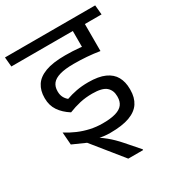

<svg xmlns="http://www.w3.org/2000/svg" viewBox="-210 -748 959 1047"><g transform="rotate(-30 269.0 -225.0)"><path d="M321.5 -572.5H546.5L541.5 -632.5H316ZM450.5 -593.5H375.5V-478.5L450.5 -478ZM556 -572.5 550.5 -632.5H-17.5L-12 -572.5ZM375 -590.5V-425L451 -405.5V-590.5ZM382.5 181.5V176.5L312.5 96.5Q295.5 77 279.2 61Q263 45 245.8 31Q228.5 17 207.5 2.5V-13.5L56 -42L138 -5.5L289 181.5ZM50 -121 56 -42 137 -17Q166 -7 200 2Q234 11 275 11Q350 11 396.5 -6Q443 -23 464.8 -56.2Q486.5 -89.5 486.5 -138V-144Q486.5 -188 468.5 -220.5Q450.5 -253 411.2 -270.8Q372 -288.5 307.5 -288.5Q266.5 -288.5 232.5 -282Q198.5 -275.5 168 -264.5Q153.5 -276.5 146 -292Q138.5 -307.5 138.5 -327.5V-330Q138.5 -358 153.2 -376.8Q168 -395.5 201.2 -405.2Q234.5 -415 289.5 -415Q330.5 -415 370.8 -412Q411 -409 451 -402.5V-461.5Q406 -470 363.2 -474.2Q320.5 -478.5 272 -478.5Q194 -478.5 147.2 -461Q100.5 -443.5 79.8 -411.2Q59 -379 59 -334V-330.5Q59 -286 81.5 -252.5Q104 -219 145 -193Q181 -207.5 217.5 -215.8Q254 -224 295.5 -224Q358 -224 382.5 -202.5Q407 -181 407 -144V-139.5Q407 -111 392.8 -92Q378.5 -73 347.2 -63.8Q316 -54.5 265 -54.5Q225 -54.5 188 -62.8Q151 -71 116.5 -85.8Q82 -100.5 50 -121Z"/></g></svg>

Font: Anek Devanagari Medium
Style: Regular
Weight: 400
Version: Version 1.003